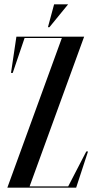

<svg xmlns="http://www.w3.org/2000/svg" viewBox="-20 -870 442 890"><path d="M230.8 -850 202.2 -744H209.2L295.8 -850ZM296.1 -6H117.2L370 -700H56L31 -532H39L94 -694H266.8L14 0H333L388 -168H380Z"/></svg>

Font: Picaflor 72 pt
Style: Regular
Weight: 400
Designer: Ariel Martín Pérez
Foundry: Tunera Type Foundry
Version: Version 1.000;hotconv 1.0.109;makeotfexe 2.5.65596